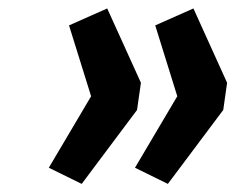

<svg xmlns="http://www.w3.org/2000/svg" viewBox="-20 -590 563 459"><path d="M307.6 -327.1 316.9 -392.1 236.3 -569.8 145 -529.3 197.8 -359.9 96.7 -189 175.3 -150.4ZM513.7 -327.1 522.9 -392.1 442.4 -569.8 351.1 -529.3 403.8 -359.9 302.7 -189 381.3 -150.4Z"/></svg>

Font: Winston SemiBold
Style: Italic
Weight: 600
Italic angle: -8.13011°
Designer: Vernon Adams, Kim Jin-seong, David Berlow, Cristiano Sobral
Foundry: The Winston Project Authors
Version: Version 3.004